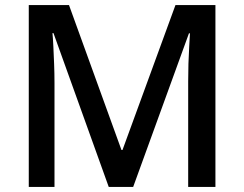

<svg xmlns="http://www.w3.org/2000/svg" viewBox="-20 -734 959 754"><path d="M407 0 190 -604H186Q188 -584 189.5 -552Q191 -520 192.5 -483Q194 -446 194 -408V0H93V-714H251L457 -145H461L669 -714H826V0H719V-414Q719 -449 720 -484Q721 -519 723 -550.5Q725 -582 726 -603H722L503 0Z"/></svg>

Font: Noto Sans Syriac Eastern Medium
Style: Regular
Weight: 500
Designer: Patrick Giasson and the Monotype Design Team
Foundry: Monotype Imaging Inc.
Version: Version 3.001